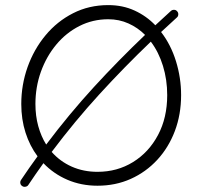

<svg xmlns="http://www.w3.org/2000/svg" viewBox="-20 -705 769 749"><path d="M66.9 21Q60.5 17.1 59.3 10Q58.1 2.9 62 -2.9Q93.3 -49.8 126.5 -95.2Q96.2 -135.7 79.6 -187.5Q63 -239.3 63 -299.3Q63 -374 87.6 -443.4Q112.3 -512.7 157.5 -567.1Q202.6 -621.6 264.9 -653.3Q327.1 -685.1 402.3 -685.1Q459 -685.1 505.1 -663.8Q551.3 -642.6 585.9 -606.4Q615.2 -633.8 646.5 -662.1Q651.9 -667 659.2 -666.7Q666.5 -666.5 670.9 -661.1Q675.8 -656.2 675.5 -648.7Q675.3 -641.1 669.9 -636.7Q638.2 -607.9 608.4 -580.1Q646.5 -530.8 666.5 -466.1Q686.5 -401.4 686.5 -334Q686.5 -258.3 662.1 -193.8Q637.7 -129.4 593.5 -81.5Q549.3 -33.7 490 -7.1Q430.7 19.5 360.4 19.5Q296.9 19.5 242.9 -3.7Q189 -26.9 149.4 -68.4Q119.1 -26.4 90.8 16.1Q87.4 22 79.8 23.4Q72.3 24.9 66.9 21ZM118.2 -299.3Q118.2 -252.9 129.2 -213.1Q140.1 -173.3 160.2 -141.1Q249.5 -259.8 345.9 -365Q442.4 -470.2 545.9 -568.8Q517.6 -597.2 481.2 -613.5Q444.8 -629.9 402.3 -629.9Q341.8 -629.9 289.8 -603.5Q237.8 -577.1 199.5 -531Q161.1 -484.9 139.6 -425.3Q118.2 -365.7 118.2 -299.3ZM360.4 -34.7Q437.5 -34.7 499 -72.8Q560.5 -110.8 596.4 -178.2Q632.3 -245.6 632.3 -334Q632.3 -394 615.7 -448Q599.1 -502 568.4 -542.5Q464.8 -443.4 367.9 -337.4Q271 -231.4 181.6 -112.3Q214.4 -75.2 260 -54.9Q305.7 -34.7 360.4 -34.7Z"/></svg>

Font: Mikhak-DS2-FD Light
Style: Regular
Weight: 300
Designer: Amin Abedi
Version: Version 3.2